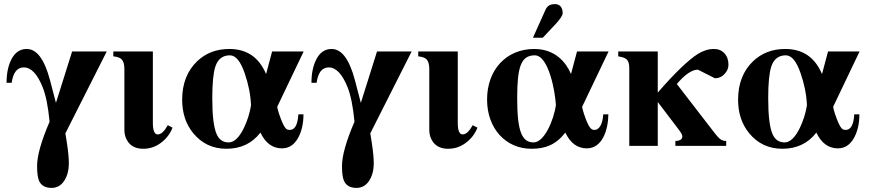

<svg xmlns="http://www.w3.org/2000/svg" viewBox="-20 -712 4241 937"><path d="M501 -461H332L253 -210L224 -321C197 -422 160 -473 110 -473C78 -473 53 -456 36 -423C20 -392 12 -354 12 -308H37C44 -358 64 -383 96 -383C132 -383 162 -351 188 -287C204 -247 215 -191 222 -118C181 -23 161 49 161 98C161 131 164 156 171 171C181 194 202 205 232 205C258 205 278 193 293 171C308 148 316 120 316 84C316 61 313 27 306 -18C303 -38 300 -52 299 -61Z M799 -101C782 -71 766 -56 750 -56C734 -56 726 -75 726 -112V-461H533V-437C553 -435 566 -430 573 -423C582 -414 587 -399 587 -376V-77C587 -54 594 -34 606 -18C622 3 646 14 679 14C710 14 738 5 764 -14C790 -33 810 -58 822 -89Z M1205 -198C1199 -160 1187 -122 1170 -87C1147 -40 1122 -17 1096 -17C1069 -17 1049 -30 1037 -58C1023 -90 1016 -148 1016 -233C1016 -305 1021 -357 1031 -387C1043 -424 1067 -442 1102 -442C1130 -442 1154 -413 1174 -355C1192 -303 1203 -250 1205 -198ZM1462 -461H1308L1279 -352H1278C1243 -433 1184 -473 1099 -473C1036 -473 984 -453 942 -413C894 -367 869 -304 869 -226C869 -160 887 -106 923 -62C964 -12 1018 14 1085 14C1155 14 1210 -12 1251 -65C1275 -14 1310 12 1356 12C1389 12 1414 -4 1433 -36C1451 -67 1461 -106 1461 -154H1436C1433 -103 1419 -78 1394 -78C1386 -78 1379 -80 1374 -86C1365 -96 1354 -120 1342 -156C1336 -174 1333 -186 1333 -191Z M1989 -461H1820L1741 -210L1712 -321C1685 -422 1648 -473 1598 -473C1566 -473 1541 -456 1524 -423C1508 -392 1500 -354 1500 -308H1525C1532 -358 1552 -383 1584 -383C1620 -383 1650 -351 1676 -287C1692 -247 1703 -191 1710 -118C1669 -23 1649 49 1649 98C1649 131 1652 156 1659 171C1669 194 1690 205 1720 205C1746 205 1766 193 1781 171C1796 148 1804 120 1804 84C1804 61 1801 27 1794 -18C1791 -38 1788 -52 1787 -61Z M2287 -101C2270 -71 2254 -56 2238 -56C2222 -56 2214 -75 2214 -112V-461H2021V-437C2041 -435 2054 -430 2061 -423C2070 -414 2075 -399 2075 -376V-77C2075 -54 2082 -34 2094 -18C2110 3 2134 14 2167 14C2198 14 2226 5 2252 -14C2278 -33 2298 -58 2310 -89Z M2693 -198C2682 -126 2637 -17 2584 -17C2526 -17 2504 -73 2504 -233C2504 -382 2521 -442 2590 -442C2658 -442 2690 -262 2693 -198ZM2950 -461H2796L2767 -352H2766C2743 -406 2691 -473 2587 -473C2452 -473 2357 -373 2357 -226C2357 -84 2449 14 2573 14C2642 14 2692 -5 2739 -65C2763 -14 2798 12 2844 12C2919 12 2948 -77 2949 -154H2924C2921 -104 2903 -78 2882 -78C2868 -78 2855 -80 2830 -156C2827 -165 2821 -186 2821 -191ZM2581 -528H2629L2692 -595C2711 -616 2726 -635 2726 -648C2726 -674 2713 -692 2689 -692C2669 -692 2652 -687 2642 -664Z M3190 -461H2997V-437C3016 -434 3029 -430 3037 -423C3047 -415 3051 -400 3051 -379V0H3190V-213H3191L3289 -84C3303 -66 3310 -54 3310 -47C3310 -32 3299 -25 3276 -24V0H3524V-24C3513 -24 3505 -27 3498 -31C3490 -36 3478 -49 3462 -70L3283 -302C3323 -349 3357 -372 3386 -372L3469 -330C3488 -330 3503 -337 3516 -351C3529 -365 3535 -379 3535 -396C3535 -418 3529 -437 3516 -451C3503 -466 3485 -473 3464 -473C3438 -473 3412 -465 3386 -449C3339 -419 3273 -356 3190 -260Z M3918 -198C3912 -160 3900 -122 3883 -87C3860 -40 3835 -17 3809 -17C3782 -17 3762 -30 3750 -58C3736 -90 3729 -148 3729 -233C3729 -305 3734 -357 3744 -387C3756 -424 3780 -442 3815 -442C3843 -442 3867 -413 3887 -355C3905 -303 3916 -250 3918 -198ZM4175 -461H4021L3992 -352H3991C3956 -433 3897 -473 3812 -473C3749 -473 3697 -453 3655 -413C3607 -367 3582 -304 3582 -226C3582 -160 3600 -106 3636 -62C3677 -12 3731 14 3798 14C3868 14 3923 -12 3964 -65C3988 -14 4023 12 4069 12C4102 12 4127 -4 4146 -36C4164 -67 4174 -106 4174 -154H4149C4146 -103 4132 -78 4107 -78C4099 -78 4092 -80 4087 -86C4078 -96 4067 -120 4055 -156C4049 -174 4046 -186 4046 -191Z"/></svg>

Font: XITS Math
Style: Bold
Weight: 700
Designer: MicroPress Inc., with final additions and corrections provided by Coen Hoffman, Elsevier (retired)
Version: Version 1.302